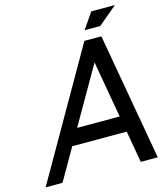

<svg xmlns="http://www.w3.org/2000/svg" viewBox="-127 -929 861 1019"><g transform="rotate(-15 304.0 -419.5)"><path d="M473.1 -261.7 418.5 -573.2 239.3 -261.7ZM396 -697.8H489.3L612.3 0H519L488.3 -174.3H189L88.9 0H-3.9ZM411.6 -752 471.7 -839.4H601.6L497.6 -752Z"/></g></svg>

Font: Qaz
Style: Italic
Weight: 400
Italic angle: -11.25°
Designer: GGBotNet
Foundry: f0n7
Version: 0.70